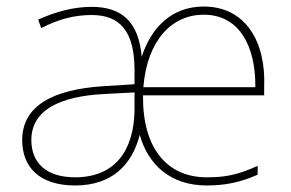

<svg xmlns="http://www.w3.org/2000/svg" viewBox="-20 -558 890 588"><path d="M604 -538C506 -538 443 -474 414 -384C405 -490 354 -537 261 -537C205 -537 150 -522 97 -498L106 -472C163 -501 211 -512 261 -512C347 -512 392 -463 392 -343V-300L296 -294C142 -284 48 -234 48 -129C48 -45 102 10 210 10C322 10 384 -52 408 -145C433 -55 501 10 613 10C670 10 718 0 769 -23V-50C707 -22 670 -15 613 -15C491 -15 416 -105 418 -266H789V-291C795 -430 732 -538 604 -538ZM604 -513C709 -513 763 -423 762 -291H419C431 -436 507 -513 604 -513ZM298 -270 392 -275V-220C390 -99 334 -15 210 -15C123 -15 76 -58 76 -129C76 -222 165 -263 298 -270Z"/></svg>

Font: Noto Sans Canadian Aboriginal Thin
Style: Regular
Weight: 100
Designer: Monotype Design Team, Typotheque's Kevin King
Foundry: Monotype Imaging Inc.
Version: Version 2.004